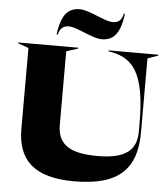

<svg xmlns="http://www.w3.org/2000/svg" viewBox="-61 -975 915 1043"><g transform="rotate(5 396.5 -454.0)"><path d="M383 13C627 13 721 -86 721 -283V-687L778 -707V-712H507V-707L523 -704C638 -682 709 -611 709 -332V-288C709 -190 656 -135 496 -135C332 -135 278 -188 278 -288V-687L341 -707V-712H15V-707L72 -687V-248C72 -77 161 13 383 13ZM218 -773H224C233 -807 249 -823 281 -823C326 -823 411 -769 464 -769C523 -769 564 -802 578 -918H572C565 -884 549 -867 515 -867C470 -867 385 -921 332 -921C273 -921 232 -888 218 -773Z"/></g></svg>

Font: Nyght Serif Dark
Style: Regular
Weight: 800
Designer: Maksym Kobuzan
Version: Version 0.410;Glyphs 3.1.2 (3151)